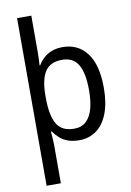

<svg xmlns="http://www.w3.org/2000/svg" viewBox="-106 -824 770 1128"><g transform="rotate(-10 279.5 -260.0)"><path d="M509 -269Q509 -179 485 -116.5Q461 -54 417 -22Q373 10 314 10Q277 10 248.5 0Q220 -10 199 -28.5Q178 -47 163 -69H158Q159 -60 160 -45Q161 -30 162 -15Q163 0 163 10V240H78V-760H163V-539Q163 -523 162 -501.5Q161 -480 160 -464H164Q179 -489 200 -507.5Q221 -526 248.5 -536Q276 -546 312 -546Q403 -546 456 -476Q509 -406 509 -269ZM421 -269Q421 -373 391 -423Q361 -473 296 -473Q225 -473 194.5 -427Q164 -381 163 -287V-268Q163 -166 192.5 -114Q222 -62 297 -62Q341 -62 368.5 -88Q396 -114 408.5 -160.5Q421 -207 421 -269Z"/></g></svg>

Font: Noto Sans Khmer SemiCondensed
Style: Regular
Weight: 400
Width: 4
Designer: Danh Hong and the Monotype Design Team
Foundry: Monotype Imaging Inc.
Version: Version 2.004